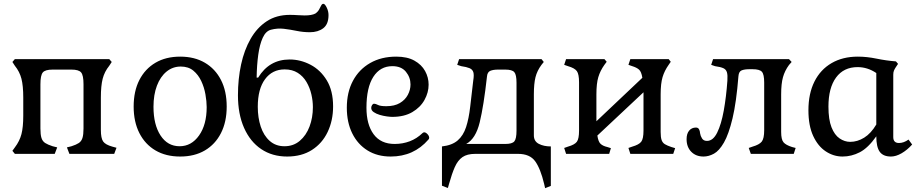

<svg xmlns="http://www.w3.org/2000/svg" viewBox="-20 -807 4819 1007"><path d="M58 0 45 -16 58 -34Q83 -67 92.5 -103.5Q102 -140 102 -201V-295Q102 -357 92.5 -394Q83 -431 58 -462L45 -482L58 -497H553L566 -482L553 -462Q528 -431 518.5 -394Q509 -357 509 -295V-126Q509 -82 521 -65Q533 -48 569 -38L591 -32L579 0H344L331 -34L355 -40Q380 -48 393.5 -57Q407 -66 412.5 -83.5Q418 -101 418 -133V-365Q418 -412 405.5 -427Q393 -442 355 -442H256Q217 -442 204.5 -427Q192 -412 192 -365V-133Q192 -101 197.5 -83.5Q203 -66 217 -57Q231 -48 256 -40L280 -34L267 0Z M925 14Q850 14 795.5 -18Q741 -50 711 -109Q681 -168 681 -248Q681 -329 711 -387.5Q741 -446 795.5 -478Q850 -510 925 -510Q1000 -510 1054.5 -478Q1109 -446 1139 -387.5Q1169 -329 1169 -248Q1169 -168 1139 -109Q1109 -50 1054.5 -18Q1000 14 925 14ZM922 -40Q984 -40 1024 -96.5Q1064 -153 1064 -245Q1064 -275 1057.5 -312Q1051 -349 1035.5 -382Q1020 -415 994 -436.5Q968 -458 928 -458Q886 -458 853.5 -431.5Q821 -405 803 -357.5Q785 -310 785 -247Q785 -153 822 -96.5Q859 -40 922 -40Z M1486 14Q1408 14 1350 -25Q1292 -64 1260 -136.5Q1228 -209 1228 -307Q1228 -393 1244.5 -469Q1261 -545 1294.5 -603.5Q1328 -662 1379 -695.5Q1430 -729 1500 -729Q1522 -729 1541 -727.5Q1560 -726 1578 -726Q1615 -726 1634 -736Q1647 -745 1653.5 -757Q1660 -769 1664.5 -778Q1669 -787 1676 -787Q1684 -787 1693.5 -767.5Q1703 -748 1703 -728Q1703 -680 1675.5 -659Q1648 -638 1605 -638Q1570 -638 1536 -645Q1502 -652 1468.5 -656Q1435 -660 1401 -651Q1374 -644 1358 -609Q1342 -574 1334.5 -520Q1327 -466 1326 -400H1334Q1392 -495 1499 -495Q1556 -495 1608.5 -467.5Q1661 -440 1694 -385.5Q1727 -331 1727 -249Q1727 -175 1698.5 -115Q1670 -55 1616 -20.5Q1562 14 1486 14ZM1472 -40Q1519 -40 1552.5 -68.5Q1586 -97 1603.5 -143.5Q1621 -190 1621 -245Q1621 -278 1613 -312.5Q1605 -347 1587.5 -377Q1570 -407 1541.5 -425Q1513 -443 1473 -443Q1408 -443 1370 -391.5Q1332 -340 1332 -247Q1332 -190 1347.5 -143Q1363 -96 1394.5 -68Q1426 -40 1472 -40Z M2029 14Q1959 14 1907.5 -18Q1856 -50 1827.5 -107.5Q1799 -165 1799 -242Q1799 -323 1831 -383Q1863 -443 1921.5 -476.5Q1980 -510 2058 -510Q2116 -510 2153.5 -489Q2191 -468 2209.5 -434.5Q2228 -401 2228 -363Q2228 -322 2206.5 -283Q2185 -244 2142.5 -219Q2100 -194 2037 -194Q2027 -194 2008.5 -196.5Q1990 -199 1971.5 -204.5Q1953 -210 1940 -219Q1927 -228 1927 -241Q1927 -249 1931.5 -256Q1936 -263 1942 -263Q1950 -263 1962.5 -256.5Q1975 -250 2006 -250Q2049 -250 2077 -266.5Q2105 -283 2119 -309.5Q2133 -336 2133 -364Q2133 -401 2109 -430.5Q2085 -460 2038 -460Q1974 -460 1938 -404Q1902 -348 1902 -242Q1902 -154 1939.5 -103Q1977 -52 2050 -52Q2092 -52 2129 -66Q2166 -80 2196 -109Q2200 -113 2205 -113Q2213 -113 2222 -103.5Q2231 -94 2231 -84Q2231 -79 2227 -75Q2150 14 2029 14Z M2839 180 2834 158Q2815 78 2787 39Q2759 0 2697 0H2472Q2430 0 2405.5 17Q2381 34 2365.5 69Q2350 104 2335 158L2329 179L2298 167V-39Q2351 -45 2380.5 -70.5Q2410 -96 2424.5 -140.5Q2439 -185 2446 -246.5Q2453 -308 2462 -384Q2467 -414 2462.5 -428.5Q2458 -443 2442.5 -449.5Q2427 -456 2399 -460L2378 -467L2388 -497H2820L2832 -482L2820 -467Q2797 -436 2788.5 -402Q2780 -368 2780 -312V-97Q2780 -66 2806 -52.5Q2832 -39 2869 -39V168ZM2425 -52H2630Q2666 -52 2677.5 -65.5Q2689 -79 2689 -122V-373Q2689 -415 2677.5 -428.5Q2666 -442 2630 -442H2592Q2567 -442 2551.5 -435.5Q2536 -429 2534 -405Q2517 -252 2496 -165.5Q2475 -79 2425 -52Z M2949 0 2939 -31 2959 -38Q2994 -48 3005.5 -63.5Q3017 -79 3017 -122V-375Q3017 -418 3005.5 -434Q2994 -450 2959 -460L2939 -467L2949 -497H3150L3162 -483L3150 -467Q3128 -436 3118 -402.5Q3108 -369 3108 -312V-171L3349 -399Q3344 -431 3331.5 -442Q3319 -453 3296 -460L3276 -467L3286 -497H3487L3498 -483L3487 -467Q3465 -436 3455 -402.5Q3445 -369 3445 -312V-115Q3445 -87 3450 -72.5Q3455 -58 3467.5 -50.5Q3480 -43 3501 -36L3521 -30L3511 0H3286L3276 -31L3296 -38Q3331 -48 3343 -63.5Q3355 -79 3355 -122V-323L3113 -96Q3118 -63 3130.5 -52Q3143 -41 3165 -36L3184 -30L3175 0Z M3670 14Q3630 14 3605.5 -11Q3581 -36 3581 -77Q3581 -106 3594.5 -122Q3608 -138 3630 -138Q3641 -138 3646 -129.5Q3651 -121 3652 -107Q3654 -94 3662 -81Q3670 -68 3688 -68Q3720 -68 3741.5 -111.5Q3763 -155 3776 -227Q3789 -299 3795 -384Q3797 -413 3792.5 -428Q3788 -443 3773.5 -449.5Q3759 -456 3730 -460L3710 -467L3720 -497H4118L4132 -482L4118 -466Q4096 -436 4086.5 -402Q4077 -368 4077 -312V-115Q4077 -75 4089.5 -60.5Q4102 -46 4134 -36L4153 -31L4143 0H3918L3907 -31L3927 -38Q3962 -48 3975 -64Q3988 -80 3988 -124V-374Q3988 -417 3976 -430.5Q3964 -444 3927 -444H3910Q3885 -444 3870 -438Q3855 -432 3853 -408Q3842 -270 3822 -186.5Q3802 -103 3777 -59.5Q3752 -16 3724.5 -1Q3697 14 3670 14Z M4399 14Q4352 14 4311 -13Q4270 -40 4245 -94Q4220 -148 4220 -229Q4220 -316 4251.5 -379Q4283 -442 4341.5 -476Q4400 -510 4479 -510Q4526 -510 4577 -499.5Q4628 -489 4679 -485L4690 -472L4678 -454Q4672 -445 4668.5 -436.5Q4665 -428 4665 -415V-88Q4665 -57 4695 -57Q4720 -57 4745 -75L4764 -49Q4738 -20 4708.5 -3Q4679 14 4653 14Q4612 14 4594 -11Q4576 -36 4576 -92Q4533 -31 4489.5 -8.5Q4446 14 4399 14ZM4439 -63Q4477 -63 4512.5 -85Q4548 -107 4576 -154V-424Q4530 -455 4478 -455Q4405 -455 4365 -400.5Q4325 -346 4325 -248Q4325 -180 4341 -139.5Q4357 -99 4383.5 -81Q4410 -63 4439 -63Z"/></svg>

Font: Gabriela
Style: Regular
Weight: 400
Designer: Eduardo Rodriguez Tunni
Foundry: Eduardo Rodriguez Tunni
Version: Version 2.001;gftools[0.9.26]